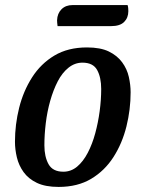

<svg xmlns="http://www.w3.org/2000/svg" viewBox="-20 -717 568 757"><path d="M211 20Q159 20 125.5 4Q92 -12 73 -38.5Q54 -65 46.5 -96.5Q39 -128 39 -158Q39 -226 55.5 -292Q72 -358 106.5 -412Q141 -466 194.5 -498Q248 -530 323 -530Q376 -530 409 -514Q442 -498 461.5 -471.5Q481 -445 488 -413.5Q495 -382 495 -353Q495 -285 478.5 -218.5Q462 -152 427.5 -98Q393 -44 339.5 -12Q286 20 211 20ZM230 -40Q260 -40 284 -60Q308 -80 326 -114.5Q344 -149 355.5 -191.5Q367 -234 373 -279Q379 -324 379 -366Q379 -412 363 -441Q347 -470 305 -470Q275 -470 250 -450Q225 -430 207.5 -396Q190 -362 178 -319.5Q166 -277 160.5 -231.5Q155 -186 155 -144Q155 -99 171.5 -69.5Q188 -40 230 -40ZM207 -614Q206 -620 205.5 -627Q205 -634 205 -637Q206 -664 222.5 -680.5Q239 -697 266 -697H483Q485 -691 485.5 -684.5Q486 -678 486 -673Q486 -647 469.5 -630.5Q453 -614 418 -614Z"/></svg>

Font: Sansita Swashed Light
Style: Regular
Weight: 400
Version: Version 1.003